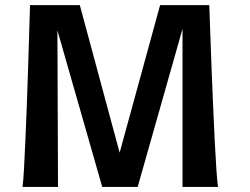

<svg xmlns="http://www.w3.org/2000/svg" viewBox="-20 -733 982 753"><path d="M449.2 -134.3 607.9 -712.9H722.2L520 0H380.9L176.8 -712.9H293ZM97.7 -712.9H219.7L205.1 -629.9L207.5 0H68.4Q71.3 -20.5 74 -69.1Q76.7 -117.7 79.6 -183.1Q82.5 -248.5 85.2 -321Q87.9 -393.6 90.1 -462.9Q92.3 -532.2 94 -588.9Q95.7 -645.5 96.7 -679.2Q97.7 -712.9 97.7 -712.9ZM835 0H695.8V-634.8L678.7 -712.9H800.8Q800.8 -712.9 802 -679.2Q803.2 -645.5 805.2 -588.9Q807.1 -532.2 809.8 -462.9Q812.5 -393.6 815.7 -321Q818.8 -248.5 822 -183.1Q825.2 -117.7 828.6 -69.1Q832 -20.5 835 0Z"/></svg>

Font: Andika
Style: Bold
Weight: 700
Designer: Victor Gaultney, Annie Olsen, Julie Remington, Don Collingsworth, Eric Hays, Becca Hirsbrunner
Foundry: SIL International
Version: Version 6.101